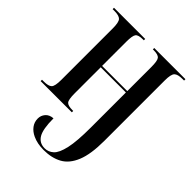

<svg xmlns="http://www.w3.org/2000/svg" viewBox="-223 -644 992 992"><g transform="rotate(45 273.0 -147.5)"><path d="M279 241Q232 241 198 225Q172 213 157 193Q142 173 142 147Q142 125 156.5 108Q171 91 199 89Q199 167 218 199Q237 231 276 231Q303 231 324 212Q345 193 357 140Q369 87 369 -14V-270H185V-80Q185 -34 195 -22Q205 -10 239 -10H244V0H16V-10H29Q63 -10 75 -22Q87 -34 87 -80V-456Q87 -501 75 -513.5Q63 -526 29 -526H16V-536H244V-526H237Q204 -526 194.5 -513.5Q185 -501 185 -456V-280H369V-456Q369 -501 359 -513.5Q349 -526 316 -526H310V-536H538V-526H526Q492 -526 479.5 -513.5Q467 -501 467 -456V-15Q467 83 444 139Q421 195 379 218Q337 241 279 241Z"/></g></svg>

Font: Noto Serif Display ExtraCondensed Medium
Style: Regular
Weight: 500
Width: 2
Designer: Monotype Design Team
Foundry: Monotype Imaging Inc.
Version: Version 2.009